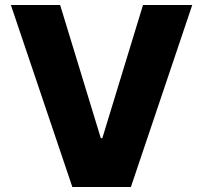

<svg xmlns="http://www.w3.org/2000/svg" viewBox="-20 -747 811 767"><path d="M23.4 -727.1H220.2L382.8 -194.8H388.7L551.3 -727.1H748L502.9 0H269Z"/></svg>

Font: My Font
Style: Regular
Weight: 500
Designer: Rasmus Andersson
Foundry: rsms
Version: Version 0.001